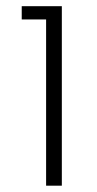

<svg xmlns="http://www.w3.org/2000/svg" viewBox="-20 -588 307 608"><path d="M126 0V-526.4H48.8V-568.4H175.8V0Z"/></svg>

Font: Heebo ExtraLight
Style: Regular
Weight: 250
Designer: Oded Ezer
Foundry: Ezer Type House
Version: Version 3.100